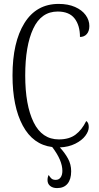

<svg xmlns="http://www.w3.org/2000/svg" viewBox="-20 -744 504 982"><path d="M434 -94Q434 -73 416.5 -49.5Q399 -26 365 -9Q331 8 286 10Q312 38 328 67.5Q344 97 344 132Q344 173 325.5 195.5Q307 218 272 218Q250 218 236.5 207Q223 196 223 177Q223 162 229 151Q236 163 243.5 169.5Q251 176 265 176Q281 176 290 163.5Q299 151 299 130Q299 76 247 8Q149 -4 96.5 -101.5Q44 -199 44 -358Q44 -528 105 -626Q166 -724 280 -724Q328 -724 363.5 -708.5Q399 -693 418 -667Q437 -641 437 -611Q437 -585 424 -570Q411 -555 389 -555Q389 -614 361.5 -649.5Q334 -685 275 -685Q191 -685 150 -597.5Q109 -510 109 -358Q109 -206 152 -118.5Q195 -31 281 -31Q334 -31 366.5 -55.5Q399 -80 421 -125Q434 -117 434 -94Z"/></svg>

Font: Noto Serif CondLight
Style: Regular
Weight: 300
Width: 3
Designer: Monotype Design Team
Foundry: Monotype Imaging Inc.
Version: Version 1.001